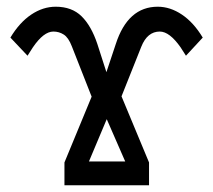

<svg xmlns="http://www.w3.org/2000/svg" viewBox="-20 -552 636 572"><path d="M298 -197 245 -71H353ZM450 -532Q487 -532 522 -508.5Q557 -485 584 -440L534 -386L518 -411Q485 -458 456 -458Q419 -458 401 -413L342 -265L424 -68V0H172V-68L253 -264L194 -414Q184 -440 170 -449Q156 -458 139 -458Q110 -458 78 -411L62 -386L11 -440Q38 -485 73 -508.5Q108 -532 146 -532Q194 -532 223 -503.5Q252 -475 270 -421L297 -337L325 -421Q361 -532 450 -532Z"/></svg>

Font: Libra Sans
Style: Regular
Weight: 400
Foundry: Context Ltd
Version: Version 1.000; ttfautohint (v1.3)